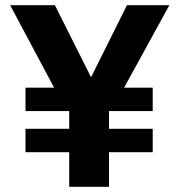

<svg xmlns="http://www.w3.org/2000/svg" viewBox="-20 -718 690 738"><path d="M246 0V-133H78V-223H246V-291H78V-381H188L19 -698H191L329 -423H331L468 -698H631L457 -381H567V-291H399V-223H567V-133H399V0Z"/></svg>

Font: Anuphan
Style: Bold
Weight: 700
Designer: Mike Abbink, Paul van der Laan, Pieter van Rosmalen, Mint Tantisuwanna
Foundry: Bold Monday; Cadson Demak
Version: Version 3.002;hotconv 1.0.109;makeotfexe 2.5.65596